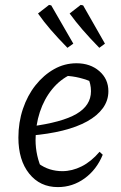

<svg xmlns="http://www.w3.org/2000/svg" viewBox="-20 -754 492 783"><path d="M216 9Q143 9 99 -46Q55 -101 55 -193Q55 -255 73.5 -310Q92 -365 125 -406.5Q158 -448 200.5 -472Q243 -496 292 -496Q348 -496 385 -464Q422 -432 422 -382Q422 -344 399.5 -313Q377 -282 335.5 -259Q294 -236 235.5 -221.5Q177 -207 104 -201V-238Q233 -255 292 -289.5Q351 -324 351 -382Q351 -412 338 -439L363 -416Q335 -429 305 -436.5Q275 -444 243 -445L270 -451Q225 -430 192.5 -390Q160 -350 142.5 -297Q125 -244 125 -183Q125 -151 132 -119.5Q139 -88 153 -59L136 -88Q159 -71 183.5 -63.5Q208 -56 234 -56Q274 -56 313 -75.5Q352 -95 386 -135L399 -123Q374 -62 325 -26.5Q276 9 216 9ZM255 -559Q215 -600 186.5 -633Q158 -666 135 -699L180 -734L189 -732L279 -576ZM385 -559Q345 -600 316.5 -633Q288 -666 264 -699L309 -734L319 -732L408 -576Z"/></svg>

Font: Piazzolla Thin
Style: Italic
Weight: 400
Italic angle: -11.3°
Version: Version 2.005